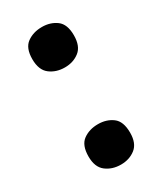

<svg xmlns="http://www.w3.org/2000/svg" viewBox="-151 -615 582 688"><g transform="rotate(-30 140.5 -271.5)"><path d="M54 -70Q54 -117 79.5 -135.5Q105 -154 141 -154Q176 -154 201 -135.5Q226 -117 226 -70Q226 -26 201 -6.5Q176 13 141 13Q105 13 79.5 -6.5Q54 -26 54 -70ZM54 -473Q54 -519 79.5 -537.5Q105 -556 141 -556Q176 -556 201 -537.5Q226 -519 226 -473Q226 -428 201 -408.5Q176 -389 141 -389Q105 -389 79.5 -408.5Q54 -428 54 -473Z"/></g></svg>

Font: Noto Sans Khmer
Style: Bold
Weight: 700
Version: Version 2.003